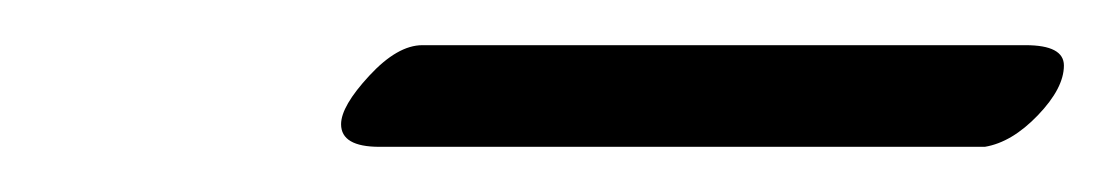

<svg xmlns="http://www.w3.org/2000/svg" viewBox="-20 -268 491 85"><path d="M416 -203H148Q131 -203 131 -213Q131 -221 143.5 -234.5Q156 -248 167 -248H434Q451 -248 451 -239Q451 -229 439.5 -217Q428 -205 416 -203Z"/></svg>

Font: Aguafina Script
Style: Regular
Weight: 400
Designer: Angel Koziupa and Alejandro Paul
Foundry: Angel Koziupa and Alejandro Paul
Version: Version 1.000